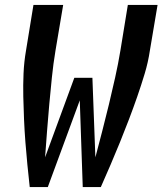

<svg xmlns="http://www.w3.org/2000/svg" viewBox="-20 -755 656 775"><path d="M100 0Q95 -45 90.5 -90.5Q86 -136 82.5 -181.5Q79 -227 77 -273Q75 -319 74 -365Q73 -411 75 -458Q77 -505 85 -551L115 -735H235L204 -551Q195 -497 189.5 -443Q184 -389 179 -335Q174 -281 170 -227Q166 -173 162 -120L280 -441H353L365 -120Q379 -173 393 -227Q407 -281 420 -335Q433 -389 445 -443Q457 -497 466 -551L496 -735H616L585 -551Q578 -504 564 -457.5Q550 -411 534 -365Q518 -319 500.5 -273Q483 -227 464.5 -181.5Q446 -136 426.5 -90.5Q407 -45 387 0H314L302 -350L173 0Z"/></svg>

Font: Iosevka Curly Extended Oblique
Style: Bold
Weight: 700
Width: 7
Italic angle: -9°
Monospace: yes
Designer: Belleve Invis
Foundry: Belleve Invis
Version: Version 11.1.0; ttfautohint (v1.8.3)